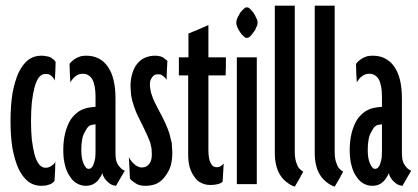

<svg xmlns="http://www.w3.org/2000/svg" viewBox="-20 -658 1492 686"><path d="M178.7 -436.5Q178.7 -436.5 178.7 -436.5Q178.7 -436.5 178.7 -436.5Q176.8 -440.4 172.9 -444.3Q168 -448.2 162.1 -452.1Q155.3 -456.1 146.5 -457Q138.7 -459 127 -459Q127 -459 127 -459Q127 -459 127 -459Q100.6 -459 80.1 -443.4Q60.5 -427.7 45.9 -397.5Q32.2 -366.2 24.4 -323.2Q17.6 -280.3 17.6 -225.6Q17.6 -225.6 17.6 -225.6Q17.6 -225.6 17.6 -225.6Q17.6 -170.9 24.4 -128.9Q32.2 -86.9 45.9 -55.7Q60.5 -25.4 80.1 -9.8Q100.6 5.9 127 5.9Q127 5.9 127 5.9Q127 5.9 127 5.9Q135.7 5.9 143.6 4.9Q151.4 2.9 157.2 1Q163.1 -1 168 -4.9Q171.9 -7.8 174.8 -11.7Q174.8 -11.7 176.8 -46.9Q177.7 -81.1 177.7 -81.1Q177.7 -81.1 177.7 -81.1Q177.7 -81.1 177.7 -81.1Q175.8 -76.2 172.9 -72.3Q169.9 -69.3 165 -66.4Q160.2 -62.5 154.3 -60.5Q149.4 -58.6 142.6 -58.6Q142.6 -58.6 142.6 -58.6Q142.6 -58.6 142.6 -58.6Q129.9 -58.6 120.1 -70.3Q110.4 -82 103.5 -105.5Q97.7 -127.9 93.8 -158.2Q90.8 -188.5 90.8 -224.6Q90.8 -224.6 90.8 -224.6Q90.8 -224.6 90.8 -224.6Q90.8 -262.7 93.8 -293Q97.7 -324.2 103.5 -346.7Q110.4 -370.1 119.1 -381.8Q128.9 -393.6 141.6 -393.6Q141.6 -393.6 141.6 -393.6Q141.6 -393.6 141.6 -393.6Q148.4 -393.6 154.3 -392.6Q159.2 -390.6 164.1 -386.7Q168 -382.8 170.9 -378.9Q173.8 -375 175.8 -370.1Q175.8 -370.1 177.7 -403.3Q178.7 -436.5 178.7 -436.5Z M321.3 -120.1Q321.3 -120.1 321.3 -120.1Q321.3 -120.1 321.3 -120.1Q321.3 -105.5 320.3 -94.7Q318.4 -83 315.4 -74.2Q312.5 -64.5 307.6 -59.6Q302.7 -54.7 296.9 -54.7Q296.9 -54.7 296.9 -54.7Q296.9 -54.7 296.9 -54.7Q291 -54.7 287.1 -59.6Q282.2 -64.5 278.3 -74.2Q274.4 -83 272.5 -94.7Q270.5 -107.4 270.5 -122.1Q270.5 -122.1 270.5 -122.1Q270.5 -122.1 270.5 -122.1Q270.5 -142.6 273.4 -159.2Q276.4 -175.8 283.2 -186.5Q289.1 -198.2 294.9 -205.1Q301.8 -210.9 307.6 -211.9Q307.6 -211.9 314.5 -212.9Q321.3 -213.9 321.3 -213.9Q321.3 -213.9 321.3 -167Q321.3 -120.1 321.3 -120.1ZM425.8 -47.9Q425.8 -47.9 425.8 -47.9Q425.8 -47.9 425.8 -47.9Q418.9 -50.8 413.1 -55.7Q407.2 -61.5 402.3 -68.4Q397.5 -75.2 394.5 -86.9Q392.6 -98.6 392.6 -114.3Q392.6 -114.3 392.6 -138.7Q392.6 -163.1 392.6 -195.3Q392.6 -234.4 392.6 -270.5Q392.6 -305.7 392.6 -305.7Q392.6 -305.7 392.6 -305.7Q392.6 -305.7 392.6 -305.7Q392.6 -343.8 385.7 -372.1Q378.9 -400.4 365.2 -419.9Q351.6 -439.5 332 -449.2Q313.5 -459 288.1 -459Q288.1 -459 288.1 -459Q288.1 -459 288.1 -459Q278.3 -459 268.6 -457Q259.8 -454.1 252 -450.2Q244.1 -445.3 238.3 -440.4Q232.4 -435.5 228.5 -429.7Q228.5 -429.7 229.5 -396.5Q231.4 -363.3 231.4 -363.3Q231.4 -363.3 231.4 -363.3Q231.4 -363.3 231.4 -363.3Q233.4 -368.2 238.3 -374Q242.2 -379.9 249 -384.8Q255.9 -390.6 262.7 -392.6Q269.5 -394.5 277.3 -394.5Q277.3 -394.5 277.3 -394.5Q277.3 -394.5 277.3 -394.5Q287.1 -394.5 294.9 -389.6Q303.7 -384.8 309.6 -375Q315.4 -364.3 318.4 -348.6Q321.3 -333 321.3 -313.5Q321.3 -313.5 321.3 -294.9Q321.3 -276.4 321.3 -276.4Q321.3 -276.4 311.5 -275.4Q302.7 -274.4 302.7 -274.4Q302.7 -274.4 302.7 -274.4Q302.7 -274.4 302.7 -274.4Q280.3 -271.5 262.7 -260.7Q245.1 -249 232.4 -230.5Q219.7 -210 212.9 -182.6Q206.1 -155.3 206.1 -121.1Q206.1 -121.1 206.1 -121.1Q206.1 -121.1 206.1 -121.1Q206.1 -88.9 212.9 -65.4Q218.8 -42 230.5 -26.4Q241.2 -9.8 255.9 -2Q270.5 5.9 287.1 5.9Q287.1 5.9 287.1 5.9Q287.1 5.9 287.1 5.9Q296.9 5.9 306.6 2.9Q315.4 0 323.2 -6.8Q331.1 -12.7 335.9 -21.5Q341.8 -29.3 345.7 -39.1Q345.7 -39.1 345.7 -39.1Q345.7 -39.1 345.7 -39.1Q347.7 -30.3 352.5 -22.5Q357.4 -14.6 364.3 -8.8Q371.1 -2 378.9 2Q385.7 4.9 394.5 5.9Q394.5 5.9 410.2 -21.5Q425.8 -47.9 425.8 -47.9Z M595.7 -113.3Q595.7 -121.1 594.7 -129.9Q594.7 -137.7 593.8 -146.5Q591.8 -153.3 589.8 -162.1Q587.9 -169.9 585.9 -178.7Q583 -188.5 579.1 -198.2Q575.2 -208 570.3 -218.8Q565.4 -229.5 559.6 -241.2Q552.7 -253.9 545.9 -266.6Q545.9 -266.6 545.9 -266.6Q545.9 -266.6 545.9 -266.6Q537.1 -283.2 531.2 -295.9Q525.4 -308.6 522.5 -318.4Q518.6 -327.1 517.6 -336.9Q515.6 -346.7 515.6 -357.4Q515.6 -357.4 515.6 -357.4Q515.6 -357.4 515.6 -357.4Q515.6 -365.2 517.6 -371.1Q520.5 -377.9 524.4 -382.8Q528.3 -388.7 533.2 -390.6Q539.1 -392.6 544.9 -392.6Q544.9 -392.6 544.9 -392.6Q544.9 -392.6 544.9 -392.6Q549.8 -392.6 554.7 -391.6Q558.6 -389.6 562.5 -386.7Q566.4 -383.8 569.3 -380.9Q572.3 -377 575.2 -373Q575.2 -373 576.2 -406.2Q578.1 -440.4 578.1 -440.4Q578.1 -440.4 578.1 -440.4Q578.1 -440.4 578.1 -440.4Q576.2 -442.4 572.3 -445.3Q569.3 -448.2 563.5 -452.1Q557.6 -456.1 550.8 -457Q543 -459 535.2 -459Q535.2 -459 535.2 -459Q535.2 -459 535.2 -459Q514.6 -459 499 -452.1Q482.4 -445.3 470.7 -430.7Q459 -417 453.1 -396.5Q446.3 -376 446.3 -349.6Q446.3 -349.6 446.3 -349.6Q446.3 -349.6 446.3 -349.6Q446.3 -341.8 447.3 -334Q448.2 -326.2 448.2 -319.3Q449.2 -311.5 451.2 -303.7Q453.1 -294.9 456.1 -287.1Q458 -278.3 461.9 -269.5Q464.8 -259.8 469.7 -250Q474.6 -239.3 480.5 -227.5Q486.3 -215.8 493.2 -202.1Q493.2 -202.1 493.2 -202.1Q493.2 -202.1 493.2 -202.1Q501 -186.5 506.8 -172.9Q512.7 -159.2 516.6 -149.4Q519.5 -137.7 521.5 -127Q522.5 -116.2 522.5 -106.4Q522.5 -106.4 522.5 -106.4Q522.5 -106.4 522.5 -106.4Q522.5 -96.7 520.5 -87.9Q518.6 -80.1 513.7 -73.2Q508.8 -66.4 502.9 -63.5Q496.1 -59.6 486.3 -59.6Q486.3 -59.6 486.3 -59.6Q486.3 -59.6 486.3 -59.6Q478.5 -59.6 471.7 -63.5Q464.8 -66.4 459 -72.3Q453.1 -77.1 448.2 -84Q443.4 -89.8 440.4 -96.7Q440.4 -96.7 442.4 -58.6Q444.3 -19.5 444.3 -19.5Q444.3 -19.5 444.3 -19.5Q444.3 -19.5 444.3 -19.5Q447.3 -16.6 452.1 -11.7Q457 -7.8 464.8 -2.9Q471.7 2 480.5 3.9Q489.3 5.9 500 5.9Q500 5.9 500 5.9Q500 5.9 500 5.9Q522.5 5.9 540 -2Q557.6 -10.7 570.3 -28.3Q583 -44.9 589.8 -65.4Q595.7 -86.9 595.7 -113.3Q595.7 -113.3 595.7 -113.3Q595.7 -113.3 595.7 -113.3Z M787.1 -453.1Q787.1 -453.1 755.9 -453.1Q724.6 -453.1 724.6 -453.1Q724.6 -453.1 724.6 -467.8Q724.6 -482.4 724.6 -502Q724.6 -525.4 724.6 -546.9Q724.6 -568.4 724.6 -568.4Q724.6 -568.4 688.5 -552.7Q653.3 -538.1 653.3 -538.1Q653.3 -538.1 653.3 -495.1Q653.3 -453.1 653.3 -453.1Q653.3 -453.1 636.7 -453.1Q619.1 -453.1 619.1 -453.1Q619.1 -453.1 619.1 -420.9Q619.1 -388.7 619.1 -388.7Q619.1 -388.7 635.7 -388.7Q652.3 -388.7 652.3 -388.7Q652.3 -388.7 652.3 -352.5Q652.3 -316.4 652.3 -269.5Q652.3 -210.9 652.3 -159.2Q652.3 -107.4 652.3 -107.4Q652.3 -107.4 652.3 -107.4Q652.3 -107.4 652.3 -107.4Q652.3 -82 657.2 -62.5Q663.1 -42 673.8 -27.3Q683.6 -11.7 698.2 -4.9Q712.9 2.9 731.4 2.9Q731.4 2.9 731.4 2.9Q731.4 2.9 731.4 2.9Q747.1 2.9 757.8 0Q769.5 -2.9 775.4 -8.8Q775.4 -8.8 777.3 -41Q779.3 -74.2 779.3 -74.2Q779.3 -74.2 779.3 -74.2Q779.3 -74.2 779.3 -74.2Q774.4 -67.4 768.6 -64.5Q762.7 -60.5 754.9 -60.5Q754.9 -60.5 754.9 -60.5Q754.9 -60.5 754.9 -60.5Q739.3 -60.5 732.4 -76.2Q724.6 -90.8 724.6 -122.1Q724.6 -122.1 724.6 -156.2Q724.6 -190.4 724.6 -235.4Q724.6 -290 724.6 -339.8Q724.6 -388.7 724.6 -388.7Q724.6 -388.7 754.9 -388.7Q786.1 -388.7 786.1 -388.7Q786.1 -388.7 787.1 -420.9Q787.1 -453.1 787.1 -453.1Z M897.5 0Q897.5 0 897.5 -58.6Q897.5 -117.2 897.5 -192.4Q897.5 -252.9 897.5 -312.5Q897.5 -371.1 897.5 -409.2Q897.5 -429.7 897.5 -441.4Q897.5 -453.1 897.5 -453.1Q897.5 -453.1 862.3 -453.1Q826.2 -453.1 826.2 -453.1Q826.2 -453.1 826.2 -394.5Q826.2 -335.9 826.2 -260.7Q826.2 -227.5 826.2 -195.3Q826.2 -162.1 826.2 -131.8Q826.2 -76.2 826.2 -38.1Q826.2 0 826.2 0Q826.2 0 862.3 0Q897.5 0 897.5 0ZM900.4 -577.1Q900.4 -581.1 899.4 -585Q898.4 -588.9 895.5 -593.8Q893.6 -598.6 891.6 -602.5Q888.7 -607.4 885.7 -612.3Q882.8 -616.2 879.9 -619.1Q877 -623 874 -626Q870.1 -628.9 867.2 -630.9Q864.3 -631.8 862.3 -631.8Q862.3 -631.8 862.3 -631.8Q862.3 -631.8 862.3 -631.8Q859.4 -631.8 856.4 -630.9Q853.5 -628.9 850.6 -626Q847.7 -623 843.8 -619.1Q840.8 -616.2 837.9 -612.3Q835 -607.4 833 -602.5Q830.1 -598.6 828.1 -593.8Q826.2 -588.9 825.2 -585Q824.2 -581.1 824.2 -577.1Q824.2 -577.1 824.2 -577.1Q824.2 -577.1 824.2 -577.1Q824.2 -573.2 825.2 -569.3Q826.2 -565.4 828.1 -560.5Q830.1 -555.7 833 -550.8Q835 -546.9 837.9 -543Q840.8 -538.1 843.8 -535.2Q847.7 -531.2 850.6 -528.3Q853.5 -525.4 856.4 -523.4Q859.4 -522.5 862.3 -522.5Q862.3 -522.5 862.3 -522.5Q862.3 -522.5 862.3 -522.5Q864.3 -522.5 867.2 -523.4Q870.1 -525.4 874 -528.3Q877 -531.2 879.9 -535.2Q882.8 -538.1 885.7 -543Q888.7 -546.9 891.6 -550.8Q893.6 -555.7 895.5 -560.5Q898.4 -565.4 899.4 -569.3Q900.4 -573.2 900.4 -577.1Q900.4 -577.1 900.4 -577.1Q900.4 -577.1 900.4 -577.1Z M1063.5 -44.9Q1063.5 -44.9 1063.5 -44.9Q1063.5 -44.9 1063.5 -44.9Q1055.7 -48.8 1049.8 -55.7Q1043.9 -61.5 1041 -71.3Q1037.1 -79.1 1035.2 -90.8Q1033.2 -101.6 1033.2 -115.2Q1033.2 -115.2 1033.2 -182.6Q1033.2 -250 1033.2 -337.9Q1033.2 -406.2 1033.2 -475.6Q1033.2 -543.9 1033.2 -586.9Q1033.2 -610.4 1033.2 -624Q1033.2 -637.7 1033.2 -637.7Q1033.2 -637.7 998 -637.7Q961.9 -637.7 961.9 -637.7Q961.9 -637.7 961.9 -570.3Q961.9 -502 961.9 -414.1Q961.9 -377 961.9 -337.9Q961.9 -299.8 961.9 -265.6Q961.9 -200.2 961.9 -156.2Q961.9 -112.3 961.9 -112.3Q961.9 -112.3 961.9 -112.3Q961.9 -112.3 961.9 -112.3Q961.9 -86.9 966.8 -67.4Q971.7 -46.9 981.4 -32.2Q991.2 -16.6 1004.9 -6.8Q1017.6 3.9 1033.2 8.8Q1033.2 8.8 1048.8 -17.6Q1063.5 -44.9 1063.5 -44.9Z M1206.1 -44.9Q1206.1 -44.9 1206.1 -44.9Q1206.1 -44.9 1206.1 -44.9Q1198.2 -48.8 1192.4 -55.7Q1186.5 -61.5 1183.6 -71.3Q1179.7 -79.1 1177.7 -90.8Q1175.8 -101.6 1175.8 -115.2Q1175.8 -115.2 1175.8 -182.6Q1175.8 -250 1175.8 -337.9Q1175.8 -406.2 1175.8 -475.6Q1175.8 -543.9 1175.8 -586.9Q1175.8 -610.4 1175.8 -624Q1175.8 -637.7 1175.8 -637.7Q1175.8 -637.7 1140.6 -637.7Q1104.5 -637.7 1104.5 -637.7Q1104.5 -637.7 1104.5 -570.3Q1104.5 -502 1104.5 -414.1Q1104.5 -377 1104.5 -337.9Q1104.5 -299.8 1104.5 -265.6Q1104.5 -200.2 1104.5 -156.2Q1104.5 -112.3 1104.5 -112.3Q1104.5 -112.3 1104.5 -112.3Q1104.5 -112.3 1104.5 -112.3Q1104.5 -86.9 1109.4 -67.4Q1114.3 -46.9 1124 -32.2Q1133.8 -16.6 1147.5 -6.8Q1160.2 3.9 1175.8 8.8Q1175.8 8.8 1191.4 -17.6Q1206.1 -44.9 1206.1 -44.9Z M1344.7 -120.1Q1344.7 -120.1 1344.7 -120.1Q1344.7 -120.1 1344.7 -120.1Q1344.7 -105.5 1343.8 -94.7Q1341.8 -83 1338.9 -74.2Q1335.9 -64.5 1331.1 -59.6Q1326.2 -54.7 1320.3 -54.7Q1320.3 -54.7 1320.3 -54.7Q1320.3 -54.7 1320.3 -54.7Q1314.5 -54.7 1310.5 -59.6Q1305.7 -64.5 1301.8 -74.2Q1297.9 -83 1295.9 -94.7Q1293.9 -107.4 1293.9 -122.1Q1293.9 -122.1 1293.9 -122.1Q1293.9 -122.1 1293.9 -122.1Q1293.9 -142.6 1296.9 -159.2Q1299.8 -175.8 1306.6 -186.5Q1312.5 -198.2 1318.4 -205.1Q1325.2 -210.9 1331.1 -211.9Q1331.1 -211.9 1337.9 -212.9Q1344.7 -213.9 1344.7 -213.9Q1344.7 -213.9 1344.7 -167Q1344.7 -120.1 1344.7 -120.1ZM1449.2 -47.9Q1449.2 -47.9 1449.2 -47.9Q1449.2 -47.9 1449.2 -47.9Q1442.4 -50.8 1436.5 -55.7Q1430.7 -61.5 1425.8 -68.4Q1420.9 -75.2 1418 -86.9Q1416 -98.6 1416 -114.3Q1416 -114.3 1416 -138.7Q1416 -163.1 1416 -195.3Q1416 -234.4 1416 -270.5Q1416 -305.7 1416 -305.7Q1416 -305.7 1416 -305.7Q1416 -305.7 1416 -305.7Q1416 -343.8 1409.2 -372.1Q1402.3 -400.4 1388.7 -419.9Q1375 -439.5 1355.5 -449.2Q1336.9 -459 1311.5 -459Q1311.5 -459 1311.5 -459Q1311.5 -459 1311.5 -459Q1301.8 -459 1292 -457Q1283.2 -454.1 1275.4 -450.2Q1267.6 -445.3 1261.7 -440.4Q1255.9 -435.5 1252 -429.7Q1252 -429.7 1252.9 -396.5Q1254.9 -363.3 1254.9 -363.3Q1254.9 -363.3 1254.9 -363.3Q1254.9 -363.3 1254.9 -363.3Q1256.8 -368.2 1261.7 -374Q1265.6 -379.9 1272.5 -384.8Q1279.3 -390.6 1286.1 -392.6Q1293 -394.5 1300.8 -394.5Q1300.8 -394.5 1300.8 -394.5Q1300.8 -394.5 1300.8 -394.5Q1310.5 -394.5 1318.4 -389.6Q1327.1 -384.8 1333 -375Q1338.9 -364.3 1341.8 -348.6Q1344.7 -333 1344.7 -313.5Q1344.7 -313.5 1344.7 -294.9Q1344.7 -276.4 1344.7 -276.4Q1344.7 -276.4 1335 -275.4Q1326.2 -274.4 1326.2 -274.4Q1326.2 -274.4 1326.2 -274.4Q1326.2 -274.4 1326.2 -274.4Q1303.7 -271.5 1286.1 -260.7Q1268.6 -249 1255.9 -230.5Q1243.2 -210 1236.3 -182.6Q1229.5 -155.3 1229.5 -121.1Q1229.5 -121.1 1229.5 -121.1Q1229.5 -121.1 1229.5 -121.1Q1229.5 -88.9 1236.3 -65.4Q1242.2 -42 1253.9 -26.4Q1264.6 -9.8 1279.3 -2Q1293.9 5.9 1310.5 5.9Q1310.5 5.9 1310.5 5.9Q1310.5 5.9 1310.5 5.9Q1320.3 5.9 1330.1 2.9Q1338.9 0 1346.7 -6.8Q1354.5 -12.7 1359.4 -21.5Q1365.2 -29.3 1369.1 -39.1Q1369.1 -39.1 1369.1 -39.1Q1369.1 -39.1 1369.1 -39.1Q1371.1 -30.3 1376 -22.5Q1380.9 -14.6 1387.7 -8.8Q1394.5 -2 1402.3 2Q1409.2 4.9 1418 5.9Q1418 5.9 1433.6 -21.5Q1449.2 -47.9 1449.2 -47.9Z"/></svg>

Font: AgendaMediumCondGoodkids
Style: AgendaMediumCondGoodkids
Weight: 500
Designer: ""
Version: ""